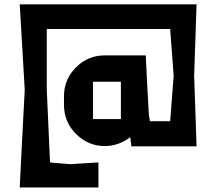

<svg xmlns="http://www.w3.org/2000/svg" viewBox="-20 -666 969 860"><path d="M266.6 -234.4V-193.4C267.6 -143.6 285.2 -100.6 321.3 -65.4C357.4 -29.3 400.4 -11.7 450.2 -11.7C492.2 -11.7 532.2 -27.3 563.5 -51.8C565.4 -33.2 567.4 -19.5 568.4 -10.7C698.2 -10.7 794.9 -10.7 860.4 -10.7C855.5 -150.4 852.5 -255.9 849.6 -326.2C854.5 -467.8 858.4 -575.2 860.4 -646.5C507.8 -646.5 244.1 -646.5 68.4 -646.5C78.1 -476.6 85.9 -348.6 90.8 -263.7C80.1 -69.3 73.2 77.1 68.4 173.8C224.6 173.8 341.8 173.8 420.9 173.8C420.9 124 420.9 85.9 420.9 61.5C365.2 64.5 323.2 67.4 294.9 69.3C254.9 66.4 224.6 63.5 204.1 61.5C197.3 -84 192.4 -192.4 189.5 -264.6C189.5 -385.7 189.5 -476.6 189.5 -536.1C434.6 -536.1 619.1 -536.1 742.2 -536.1C749 -442.4 754.9 -372.1 757.8 -326.2C751 -235.4 746.1 -168 742.2 -123C702.1 -123 671.9 -123 651.4 -123C648.4 -137.7 647.5 -149.4 646.5 -157.2C639.6 -273.4 635.7 -360.4 632.8 -418C551.8 -418 490.2 -418 450.2 -418C399.4 -418 356.4 -400.4 320.3 -364.3C284.2 -328.1 266.6 -285.2 266.6 -234.4ZM521.5 -132.8H396.5V-299.8C455.1 -299.8 497.1 -299.8 521.5 -299.8C521.5 -225.6 521.5 -169.9 521.5 -132.8Z"/></svg>

Font: DropForged
Style: Regular
Weight: 400
Designer: Antoine
Version: Version 1.0